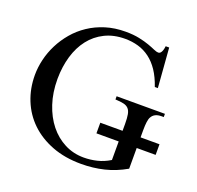

<svg xmlns="http://www.w3.org/2000/svg" viewBox="-122 -808 978 954"><g transform="rotate(20 367.0 -331.5)"><path d="M634.3 -153.3V-43.9Q579.1 -12.2 521.5 1.7Q463.9 15.6 401.4 15.6Q314.9 15.6 247.1 -10.5Q179.2 -36.6 131.8 -82Q84.5 -127.4 59.6 -189Q34.7 -250.5 34.7 -321.3Q34.7 -361.8 44.7 -404.1Q54.7 -446.3 74.7 -485.8Q94.7 -525.4 124.3 -560.3Q153.8 -595.2 192.9 -621.3Q231.9 -647.5 280.3 -662.6Q328.6 -677.7 385.7 -677.7Q427.2 -677.7 458.3 -671.1Q489.3 -664.6 511.7 -656.5Q534.2 -648.4 548.8 -641.8Q563.5 -635.3 572.8 -635.3Q575.7 -635.3 579.3 -637Q583 -638.7 586.4 -643.6Q589.8 -648.4 592.5 -656.5Q595.2 -664.6 596.7 -677.7H615.2L631.3 -468.8H615.2Q599.1 -516.1 576.9 -549.3Q554.7 -582.5 526.6 -603.5Q498.5 -624.5 465.6 -634Q432.6 -643.6 395.5 -643.6Q335.4 -643.6 289.1 -620.6Q242.7 -597.7 211.2 -557.1Q179.7 -516.6 163.6 -461.7Q147.5 -406.7 147 -342.8V-340.3Q147 -270 166.5 -210.9Q186 -151.9 220.2 -109.1Q254.4 -66.4 301 -42.5Q347.7 -18.6 402.3 -18.6Q437.5 -18.6 471.9 -26.9Q506.3 -35.2 539.1 -55.2V-153.3H421.4V-209.5H539.1V-246.1Q539.1 -277.3 535.6 -295.9Q532.2 -314.5 522.7 -324.7Q513.2 -335 496.3 -338.9Q479.5 -342.8 452.6 -343.8V-360.8H708V-343.8H696.8Q676.8 -343.8 664.1 -337.2Q651.4 -330.6 644.5 -317.9Q639.2 -309.1 636.7 -291Q634.3 -272.9 634.3 -246.1V-209.5H734.4V-153.3Z"/></g></svg>

Font: Doulos SIL Eur
Style: Regular
Weight: 400
Designer: Walt Agee, Victor Gaultney, Peter Martin, Debbi Hosken, Becca Hirsbrunner
Foundry: SIL International
Version: Version 5.000